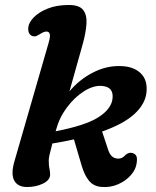

<svg xmlns="http://www.w3.org/2000/svg" viewBox="-20 -739 627 770"><path d="M174.5 -565.5Q182.5 -593 179.5 -602.8Q176.5 -612.5 166 -612.5Q155.5 -612.5 139 -601.5Q131 -596.5 126.2 -594.5Q121.5 -592.5 114 -593.5Q104.5 -594.5 98.2 -603.5Q92 -612.5 93.5 -629Q95.5 -649 115.8 -669.8Q136 -690.5 171.8 -704.8Q207.5 -719 256.5 -719Q298 -719 313.5 -699Q329 -679 326.8 -643.8Q324.5 -608.5 312 -563L258.5 -372.5Q297 -419 351.8 -447.5Q406.5 -476 463.5 -474Q515.5 -473 544.5 -445Q573.5 -417 567 -365Q561 -320 518.2 -281Q475.5 -242 389.5 -211.5L413 -140.5Q419 -121.5 427.8 -113.2Q436.5 -105 447 -103.5Q468.5 -100 483 -117.5Q497.5 -130 512.5 -125Q523 -121.5 527 -112.8Q531 -104 528 -84.5Q525 -59.5 504.5 -36.2Q484 -13 452.5 0.5Q421 14 384.5 10.5Q355 7.5 337.2 -13.8Q319.5 -35 308 -73L276.5 -180Q236 -171 190 -163.5Q181 -129.5 178.2 -116.5Q175.5 -103.5 175.5 -95Q175.5 -74.5 178.2 -63Q181 -51.5 181 -39Q181 -17 153 -3Q125 11 88.5 11Q51 11 37 -15.2Q23 -41.5 38 -92.5ZM205 -219 203 -212.5Q322 -235.5 373.8 -268.2Q425.5 -301 431 -341.5Q438 -391.5 387 -394.5Q354 -396.5 316.5 -372.8Q279 -349 248.5 -308.2Q218 -267.5 205 -219Z"/></svg>

Font: Fraunces 9pt S100 SemiBold
Style: Italic
Weight: 600
Italic angle: -16°
Version: Version 1.000; ttfautohint (v1.8.3)